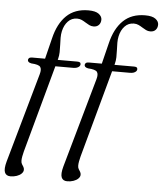

<svg xmlns="http://www.w3.org/2000/svg" viewBox="-63 -763 842 991"><g transform="rotate(5 358.0 -267.0)"><path d="M180.5 -408.5 192 -442.5H320.5Q329 -442.5 333.8 -439.8Q338.5 -437 338.5 -430Q338.5 -424 333.8 -419Q329 -414 321 -411.2Q313 -408.5 302 -408.5ZM66 -428.5Q66 -434.5 71 -438.8Q76 -443 86.5 -443H153.5L180 -550Q198.5 -628 241.8 -669.5Q285 -711 355 -711Q392 -711 408.8 -698.2Q425.5 -685.5 425.5 -669Q425.5 -652 415.5 -641.2Q405.5 -630.5 388 -630.5Q376 -630.5 365.8 -635.5Q355.5 -640.5 345.5 -647Q335.5 -653.5 324.8 -658.5Q314 -663.5 300.5 -663.5Q272.5 -663.5 253.5 -643.5Q234.5 -623.5 227.5 -591.5Q224 -576 224 -557.8Q224 -539.5 225 -520.5Q226 -501.5 225.5 -482.8Q225 -464 220.5 -447.5L86 44Q82.5 58 80.2 70Q78 82 78 92Q78 102.5 82.2 109.5Q86.5 116.5 90.5 123Q94.5 129.5 94.5 138Q94.5 148.5 85.2 157.8Q76 167 60.8 172.2Q45.5 177.5 28.5 177.5Q5.5 177.5 -1.5 159.8Q-8.5 142 2 103.5L133 -360.5Q140.5 -386.5 132 -398.5Q123.5 -410.5 85 -412.5Q73.5 -415 69.8 -419.2Q66 -423.5 66 -428.5ZM474.5 -408.5 486 -442.5H614.5Q623 -442.5 627.8 -439.8Q632.5 -437 632.5 -430Q632.5 -424 627.8 -419Q623 -414 615 -411.2Q607 -408.5 596 -408.5ZM360 -428.5Q360 -434.5 365 -438.8Q370 -443 380.5 -443H447.5L474 -550Q492.5 -628 535.8 -669.5Q579 -711 649 -711Q686 -711 702.8 -698.2Q719.5 -685.5 719.5 -669Q719.5 -652 709.5 -641.2Q699.5 -630.5 682 -630.5Q670 -630.5 659.8 -635.5Q649.5 -640.5 639.5 -647Q629.5 -653.5 618.8 -658.5Q608 -663.5 594.5 -663.5Q566.5 -663.5 547.5 -643.5Q528.5 -623.5 521.5 -591.5Q518 -576 518 -557.8Q518 -539.5 519 -520.5Q520 -501.5 519.5 -482.8Q519 -464 514.5 -447.5L380 44Q376.5 58 374.2 70Q372 82 372 92Q372 102.5 376.2 109.5Q380.5 116.5 384.5 123Q388.5 129.5 388.5 138Q388.5 148.5 379.2 157.8Q370 167 354.8 172.2Q339.5 177.5 322.5 177.5Q299.5 177.5 292.5 159.8Q285.5 142 296 103.5L427 -360.5Q434.5 -386.5 426 -398.5Q417.5 -410.5 379 -412.5Q367.5 -415 363.8 -419.2Q360 -423.5 360 -428.5Z"/></g></svg>

Font: Fraunces Light
Style: Italic
Weight: 300
Italic angle: -16°
Version: Version 1.000;[b76b70a41]